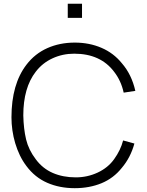

<svg xmlns="http://www.w3.org/2000/svg" viewBox="-20 -994 786 1030"><path d="M420 -974V-898H343.5V-974ZM701 -224Q680.5 -149 633.5 -93.5Q589.5 -38 524.8 -11.2Q460 15.5 381 15.5Q299.5 15.5 233.2 -13.5Q167 -42.5 122 -103Q101.5 -130 86.5 -161.2Q71.5 -192.5 61.5 -226.2Q51.5 -260 46.5 -295Q41.5 -330 41.5 -364.5Q41.5 -542.5 122 -647Q167 -706 233.8 -735.8Q300.5 -765.5 381 -765.5Q459 -765.5 524.2 -737.5Q589.5 -709.5 633.5 -655Q686 -595 706 -506.5L643.5 -497Q629.5 -561 592.5 -608.5Q519.5 -706 378 -706Q316 -706 262 -681.2Q208 -656.5 172 -609.5Q105 -523.5 105 -375Q106.5 -303 120 -246Q133.5 -190 172 -139.5Q208.5 -90 263.2 -66.2Q318 -42.5 386.5 -42.5Q448.5 -42.5 503.5 -68Q559.5 -94 592.5 -140.5Q627 -188.5 640.5 -240.5Z"/></svg>

Font: Russisch Sans Light
Style: Regular
Weight: 300
Designer: Michael Sharanda (font) & Cristiano Sobral (main changes)
Foundry: Michael Sharanda
Version: Version 2.00;September 8, 2020;FontCreator 13.0.0.2681 64-bi